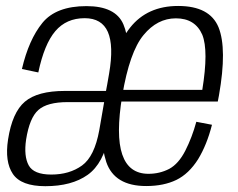

<svg xmlns="http://www.w3.org/2000/svg" viewBox="-20 -620 798 644"><path d="M358.5 -132 401 -373.5Q420 -477.5 393.8 -538.5Q367.5 -599.5 270 -599.5Q168 -599.5 122.2 -543.2Q76.5 -487 53.5 -388.5L108.5 -377Q128.5 -472 165.5 -515.5Q202.5 -559 264 -559Q321.5 -559 341.8 -512.8Q362 -466.5 346 -373.5L307 -149L312.5 -136.5ZM132 4.5Q220.5 4.5 274 -33.5Q327.5 -71.5 346 -167.5L313 -183.5Q297 -95 255 -64.8Q213 -34.5 152 -34.5Q93 -34.5 76.2 -65.5Q59.5 -96.5 67.5 -151.5Q79 -225 108.8 -251.2Q138.5 -277.5 207 -277.5Q258.5 -277.5 334.5 -277.5L341 -315Q258.5 -315 197.5 -315Q106 -315 63.5 -279Q21 -243 7 -152Q-4.5 -77.5 23.2 -36.5Q51 4.5 132 4.5ZM470.5 4 478 -37Q412 -37 390 -102Q368 -166 390 -299Q414.5 -446 461.5 -502.5Q507.5 -558.5 570 -558.5Q634.5 -558.5 658.5 -503.5Q680 -450.5 658.5 -318.5H385.5L379 -279.5H710.5Q713 -290 714.5 -300.5Q742 -456.5 713 -528.5Q683.5 -600 577.5 -600Q474 -600 416.5 -527.5Q359 -455 332.5 -299Q309.5 -158 336.5 -76.5Q364 4 470.5 4ZM478 -37 470.5 4Q529 4 571.5 -16.5Q613.5 -37 644.5 -86Q674 -134.5 691 -201.5L638.5 -211.5Q624 -158.5 601.5 -114.5Q579 -70.5 547.5 -53.5Q515.5 -37 478 -37Z"/></svg>

Font: Anybody SemiCondensed Light
Style: Italic
Weight: 300
Width: 4
Italic angle: -10°
Version: Version 1.113;gftools[0.9.25]